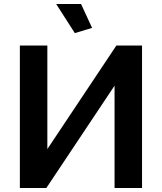

<svg xmlns="http://www.w3.org/2000/svg" viewBox="-20 -937 807 957"><path d="M79 0V-710H216V-194L560 -710H688V0H551V-510L211 0ZM260 -917H384L439 -798L353 -772Z"/></svg>

Font: Raleway
Style: Bold
Weight: 700
Designer: Matt McInerney, Pablo Impallari, Rodrigo Fuenzalida
Foundry: Matt McInerney, Pablo Impallari, Rodrigo Fuenzalida
Version: Version 4.026